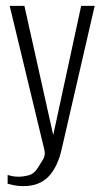

<svg xmlns="http://www.w3.org/2000/svg" viewBox="-20 -515 350 653"><path d="M60 118Q41 118 27.5 115Q14 112 6 110V80Q9 81 19 83.5Q29 86 43 86Q59 86 78 81Q97 76 111 52Q117 42 126 28Q135 14 131 -5L13 -495H63L162 -51H160L256 -495H302L191 -13Q177 52 145.5 85Q114 118 60 118Z"/></svg>

Font: Alumni Sans Light
Style: Regular
Weight: 300
Version: Version 1.018